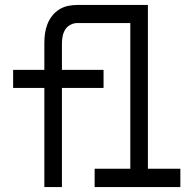

<svg xmlns="http://www.w3.org/2000/svg" viewBox="-20 -755 790 775"><path d="M159 0V-400H33V-473H159V-580Q159 -600 161.5 -619Q164 -638 171 -656.5Q178 -675 190 -690.5Q202 -706 218.5 -716.5Q235 -727 254 -731Q273 -735 292 -735H375V-662H292Q278 -662 264.5 -655Q251 -648 243.5 -636Q236 -624 233 -609.5Q230 -595 230 -580V-473H398V-400H230V0ZM362 0V-74H506V-662H375V-735H577V-74H708V0Z"/></svg>

Font: Zed Sans Extended
Style: Regular
Weight: 400
Width: 7
Designer: Belleve Invis
Foundry: Belleve Invis
Version: Version 1.0.0; ttfautohint (v1.8.4)